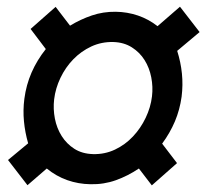

<svg xmlns="http://www.w3.org/2000/svg" viewBox="-20 -540 627 573"><path d="M394.5 -37.1Q361.8 -15.1 325.9 -2.2Q290 10.7 250 9.8Q213.9 9.3 180.7 -2.4Q147.5 -14.2 119.6 -37.1L62 12.7L3.9 -62.5L64 -112.3Q54.7 -144.5 51.5 -178Q48.3 -211.4 52.7 -245.1Q58.1 -286.6 74.2 -323.5Q90.3 -360.4 116.7 -393.6L71.3 -453.6L146 -519.5L189 -463.4Q220.2 -482.4 254.2 -493.9Q288.1 -505.4 325.7 -504.9Q359.9 -504.4 391.6 -493.7Q423.3 -482.9 450.2 -461.9L517.1 -520L575.7 -444.3L508.8 -388.2Q519.5 -354.5 522.9 -320.6Q526.4 -286.6 522 -251.5Q516.6 -212.4 502 -177.7Q487.3 -143.1 463.9 -111.3L508.3 -53.2L433.1 13.2ZM141.6 -243.7Q138.2 -214.8 143.8 -186Q149.4 -157.2 164.1 -134Q178.7 -110.8 201.9 -95.9Q225.1 -81.1 257.3 -80.1Q292.5 -79.1 323 -93.5Q353.5 -107.9 376.7 -132.6Q399.9 -157.2 414.8 -188.5Q429.7 -219.7 433.6 -252.4Q437 -280.8 431.4 -309.3Q425.8 -337.9 411.4 -360.8Q397 -383.8 373.5 -398.7Q350.1 -413.6 318.4 -414.6Q283.2 -415.5 252.7 -401.4Q222.2 -387.2 198.7 -363Q175.3 -338.9 160.4 -307.6Q145.5 -276.4 141.6 -243.7Z"/></svg>

Font: Roboto Mono Medium
Style: Italic
Weight: 500
Designer: Google
Version: Version 2.000985; 2015; ttfautohint (v1.3)